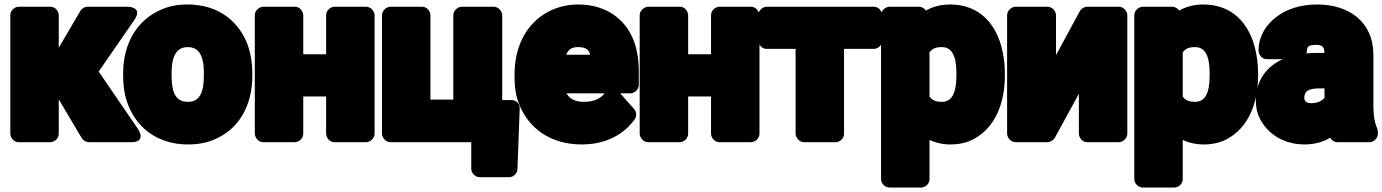

<svg xmlns="http://www.w3.org/2000/svg" viewBox="-20 -596 6163 856"><path d="M242 -153 344 19C350 28 362 38 376 38H564C637 38 595 -21 595 -21L420 -277L579 -507C620 -567 548 -566 548 -566H370C359 -566 345 -559 338 -547L242 -383V-528C242 -544 228 -566 205 -566H63C47 -566 26 -551 26 -528V0C26 16 40 38 63 38H205C221 38 242 23 242 0Z M529 -269V-259C529 -217 534 -178 547 -140C584 -32 677 48 818 48C862 48 903 41 940 24C1043 -21 1105 -122 1105 -259V-269C1105 -312 1099 -351 1087 -388C1050 -496 958 -576 817 -576C773 -576 733 -569 696 -552C594 -507 529 -406 529 -269ZM889 -269V-259C889 -179 867 -142 818 -142C766 -142 745 -178 745 -259V-269C745 -348 768 -386 817 -386C867 -386 889 -348 889 -269Z M1612 38C1628 38 1650 23 1650 0V-528C1650 -544 1635 -566 1612 -566H1471C1455 -566 1434 -551 1434 -528V-354H1332V-528C1332 -544 1318 -566 1295 -566H1154C1138 -566 1116 -551 1116 -528V0C1116 16 1131 38 1154 38H1295C1311 38 1332 23 1332 0V-166H1434V0C1434 16 1448 38 1471 38Z M1721 -566C1705 -566 1683 -551 1683 -528V0C1683 16 1698 38 1721 38H2081V157C2081 173 2096 194 2119 194H2250C2269 194 2286 178 2287 158L2297 -112C2298 -135 2280 -150 2260 -150H2219V-528C2219 -544 2204 -566 2181 -566H2039C2023 -566 2001 -551 2001 -528V-152H1899V-528C1899 -544 1885 -566 1862 -566Z M2505 -180H2676C2656 -156 2629 -142 2583 -142C2543 -142 2520 -156 2505 -180ZM2745 -180H2791C2807 -180 2828 -195 2828 -218V-278C2828 -320 2823 -360 2812 -396C2780 -501 2691 -576 2558 -576C2515 -576 2476 -567 2441 -552C2338 -506 2274 -402 2274 -265V-246C2274 -207 2280 -168 2294 -133C2334 -27 2432 48 2573 48C2682 48 2761 3 2809 -63C2819 -77 2819 -97 2807 -110ZM2611 -352H2504C2514 -375 2528 -386 2557 -386C2592 -386 2605 -375 2611 -352Z M3328 38C3344 38 3366 23 3366 0V-528C3366 -544 3351 -566 3328 -566H3187C3171 -566 3150 -551 3150 -528V-354H3048V-528C3048 -544 3034 -566 3011 -566H2870C2854 -566 2832 -551 2832 -528V0C2832 16 2847 38 2870 38H3011C3027 38 3048 23 3048 0V-166H3150V0C3150 16 3164 38 3187 38Z M3876 -378C3892 -378 3913 -392 3913 -415V-528C3913 -544 3899 -566 3876 -566H3398C3382 -566 3361 -551 3361 -528V-415C3361 -399 3375 -378 3398 -378H3527V0C3527 16 3542 38 3565 38H3706C3722 38 3743 23 3743 0V-378Z M4108 -549C4101 -559 4090 -566 4077 -566H3946C3930 -566 3908 -551 3908 -528V203C3908 219 3923 240 3946 240H4087C4103 240 4124 226 4124 203V28C4149 40 4182 48 4217 48C4254 48 4291 41 4323 23C4415 -27 4460 -133 4460 -259V-270C4460 -313 4454 -354 4444 -390C4417 -489 4347 -576 4216 -576C4174 -576 4138 -566 4108 -549ZM4180 -142C4148 -142 4134 -151 4124 -166V-362C4134 -376 4146 -386 4179 -386C4223 -386 4244 -348 4244 -270V-259C4244 -180 4223 -142 4180 -142Z M4827 -566C4815 -566 4801 -558 4794 -546L4688 -350V-528C4688 -544 4673 -566 4650 -566H4508C4492 -566 4470 -551 4470 -528V0C4470 16 4485 38 4508 38H4650C4662 38 4676 30 4683 18L4790 -178V0C4790 16 4804 38 4827 38H4968C4984 38 5006 23 5006 0V-528C5006 -544 4991 -566 4968 -566Z M5237 -549C5230 -559 5219 -566 5206 -566H5075C5059 -566 5037 -551 5037 -528V203C5037 219 5052 240 5075 240H5216C5232 240 5253 226 5253 203V28C5278 40 5311 48 5346 48C5383 48 5420 41 5452 23C5544 -27 5589 -133 5589 -259V-270C5589 -313 5583 -354 5573 -390C5546 -489 5476 -576 5345 -576C5303 -576 5267 -566 5237 -549ZM5309 -142C5277 -142 5263 -151 5253 -166V-362C5263 -376 5275 -386 5308 -386C5352 -386 5373 -348 5373 -270V-259C5373 -180 5352 -142 5309 -142Z M5804 -358C5805 -362 5807 -366 5807 -370C5807 -386 5813 -396 5845 -396C5877 -396 5883 -388 5885 -360H5860C5841 -360 5822 -360 5804 -358ZM5853 -576C5777 -576 5713 -555 5666 -517C5628 -487 5591 -438 5591 -370C5591 -354 5605 -332 5628 -332H5699C5629 -301 5579 -240 5579 -148C5579 -119 5584 -93 5596 -69C5630 0 5702 48 5796 48C5841 48 5879 37 5910 18C5916 29 5929 38 5943 38H6086C6102 38 6123 23 6123 0V-8C6123 -13 6122 -19 6120 -24C6108 -50 6103 -82 6103 -128V-352C6103 -500 5992 -576 5853 -576ZM5795 -159C5795 -188 5810 -202 5865 -202H5885V-160C5875 -147 5855 -136 5827 -136C5803 -136 5795 -147 5795 -159Z"/></svg>

Font: Asimov Print
Style: E
Weight: 500
Designer: Google
Version: Version 2.000980; 2014